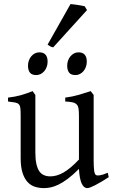

<svg xmlns="http://www.w3.org/2000/svg" viewBox="-20 -923 570 957"><path d="M522 -40Q503.9 -28.3 487.3 -18.3Q470.7 -8.3 456.5 -1Q442.4 6.3 431.6 10.5Q420.9 14.6 415 14.6Q397.9 14.6 387.2 -8.1Q376.5 -30.8 373.5 -81.1Q343.3 -50.8 318.1 -32Q293 -13.2 271.7 -2.9Q250.5 7.3 232.7 11Q214.8 14.6 199.2 14.6Q176.3 14.6 155.3 8.3Q134.3 2 118.2 -14.9Q102.1 -31.7 92.5 -61Q83 -90.3 83 -136.2V-347.2Q83 -370.6 81.5 -383.5Q80.1 -396.5 74 -403.1Q67.9 -409.7 55.2 -412.1Q42.5 -414.6 20 -417V-436.5Q37.6 -438.5 53 -441.4Q68.4 -444.3 82.8 -448.2Q97.2 -452.1 111.8 -457.3Q126.5 -462.4 142.6 -468.8L156.2 -449.7V-163.1Q156.2 -128.9 161.4 -106Q166.5 -83 176 -69.3Q185.5 -55.7 199.5 -49.8Q213.4 -43.9 231 -43.9Q246.6 -43.9 262.9 -48.6Q279.3 -53.2 296.6 -63.2Q314 -73.2 333 -89.1Q352.1 -105 373.5 -127.9V-347.2Q373.5 -369.1 371.3 -382.3Q369.1 -395.5 361.8 -402.8Q354.5 -410.2 341.1 -413.1Q327.6 -416 305.2 -417V-436.5Q340.3 -440.9 372.6 -450.2Q404.8 -459.5 432.1 -468.8L446.8 -449.7V-124Q446.8 -93.8 449 -74.7Q451.2 -55.7 458 -50.8Q463.9 -46.9 478 -49.1Q492.2 -51.3 517.1 -62L522 -40ZM412.6 -615.7Q412.6 -602.1 408.2 -589.8Q403.8 -577.6 396.2 -568.6Q388.7 -559.6 378.4 -554.2Q368.2 -548.8 356 -548.8Q334 -548.8 324.5 -561Q314.9 -573.2 314.9 -595.7Q314.9 -609.4 319.3 -621.6Q323.7 -633.8 331.5 -642.8Q339.4 -651.9 349.4 -657Q359.4 -662.1 371.1 -662.1Q412.6 -662.1 412.6 -615.7ZM217.3 -615.7Q217.3 -602.1 212.9 -589.8Q208.5 -577.6 200.9 -568.6Q193.4 -559.6 183.1 -554.2Q172.9 -548.8 160.6 -548.8Q138.7 -548.8 129.2 -561Q119.6 -573.2 119.6 -595.7Q119.6 -609.4 124 -621.6Q128.4 -633.8 136.2 -642.8Q144 -651.9 154.1 -657Q164.1 -662.1 175.8 -662.1Q217.3 -662.1 217.3 -615.7ZM245.1 -687Q236.3 -688.5 229.5 -692.4Q222.7 -696.3 217.3 -700.7L331.5 -902.8Q337.4 -902.3 346.9 -901.1Q356.4 -899.9 366.9 -898.4Q377.4 -897 387.2 -895Q397 -893.1 402.3 -891.6L413.6 -872.6Z"/></svg>

Font: Gentium
Style: Regular
Weight: 400
Designer: J. Victor Gaultney
Version: Version 1.03; 2011; OFL 1.1 release